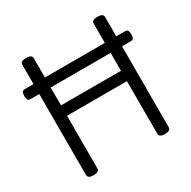

<svg xmlns="http://www.w3.org/2000/svg" viewBox="-194 -1079 1276 1282"><g transform="rotate(-30 444.0 -438.0)"><path d="M169 14Q125 14 125 -14V-863Q125 -877 136 -883.5Q147 -890 169 -890Q213 -890 213 -863V-499H675V-863Q675 -877 686 -883.5Q697 -890 719 -890Q763 -890 763 -863V-14Q763 0 752 7Q741 14 719 14Q675 14 675 -14V-419H213V-14Q213 0 202 7Q191 14 169 14ZM59 -637Q41 -637 36.5 -647Q32 -657 32 -674Q32 -693 36.5 -703.5Q41 -714 59 -714H829Q847 -714 852 -703.5Q857 -693 857 -674Q857 -657 852 -647Q847 -637 829 -637Z"/></g></svg>

Font: Playwrite GB S
Style: Regular
Weight: 400
Designer: Veronika Burian, José Scaglione
Foundry: TypeTogether
Version: Version 1.000